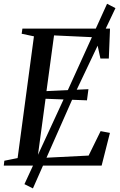

<svg xmlns="http://www.w3.org/2000/svg" viewBox="-30 -898 650 1041"><path d="M-9.5 0 -6.5 -26.5 65.5 -41 154 -701 87.5 -715 91.5 -743H566.5L560 -580.5H514.5L489.5 -695.5L263 -706L222 -404L449.5 -414.5L441.5 -354L217 -362.5L173.5 -40.5L450.5 -54.5L515.5 -187L566 -177.5L521 0ZM102.5 100.5 334.5 -402 550.5 -877.5 596 -854 371.5 -381 148.5 123.5Z"/></svg>

Font: Merriweather 96pt
Style: Italic
Weight: 400
Italic angle: -7.8°
Version: Version 2.101